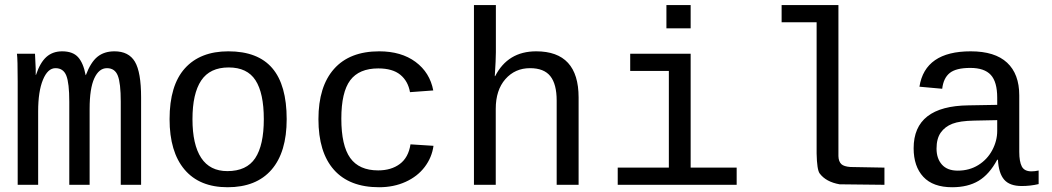

<svg xmlns="http://www.w3.org/2000/svg" viewBox="-20 -745 4241 774"><path d="M259.3 0V-335Q259.3 -410.2 247.3 -440.2Q235.4 -470.2 203.6 -470.2Q172.4 -470.2 153.1 -423.3Q133.8 -376.5 133.8 -296.4V0H51.3V-415.5Q51.3 -507.8 48.3 -528.3H121.1L124 -466.3V-442.9H125Q141.6 -492.7 167 -515.4Q192.4 -538.1 230.5 -538.1Q273.4 -538.1 294.7 -514.6Q315.9 -491.2 325.2 -442.4H326.2Q345.7 -494.1 372.8 -516.1Q399.9 -538.1 441.4 -538.1Q499 -538.1 523.9 -496.1Q548.8 -454.1 548.8 -352.1V0H466.8V-335Q466.8 -410.2 454.8 -440.2Q442.9 -470.2 411.1 -470.2Q378.9 -470.2 360.1 -429.2Q341.3 -388.2 341.3 -306.2V0Z M1135.7 -264.6Q1135.7 -131.3 1074.5 -60.8Q1013.2 9.8 897.5 9.8Q784.2 9.8 723.9 -61.5Q663.6 -132.8 663.6 -264.6Q663.6 -400.9 725.3 -469.5Q787.1 -538.1 900.4 -538.1Q1019.5 -538.1 1077.6 -470.2Q1135.7 -402.3 1135.7 -264.6ZM1043.5 -264.6Q1043.5 -369.6 1010 -421.4Q976.6 -473.1 901.9 -473.1Q826.2 -473.1 791 -420.4Q755.9 -367.7 755.9 -264.6Q755.9 -162.1 791 -108.6Q826.2 -55.2 896.5 -55.2Q974.1 -55.2 1008.8 -107.4Q1043.5 -159.7 1043.5 -264.6Z M1263.7 -264.6Q1263.7 -396.5 1326.7 -467.3Q1389.6 -538.1 1508.8 -538.1Q1597.7 -538.1 1655.3 -495.4Q1712.9 -452.6 1726.6 -380.4L1632.8 -373.5Q1625 -418 1593.8 -443.6Q1562.5 -469.2 1504.9 -469.2Q1427.7 -469.2 1391.8 -421.4Q1356 -373.5 1356 -266.6Q1356 -158.2 1391.8 -108.2Q1427.7 -58.1 1504.4 -58.1Q1557.1 -58.1 1591.8 -84Q1626.5 -109.9 1634.8 -163.1L1727.5 -157.2Q1721.2 -110.4 1692.1 -72Q1663.1 -33.7 1615.2 -12Q1567.4 9.8 1508.3 9.8Q1388.7 9.8 1326.2 -60.5Q1263.7 -130.9 1263.7 -264.6Z M1890.6 -724.6H1979V-534.2Q1979 -505.4 1974.6 -438H1976.1Q2027.3 -538.1 2141.6 -538.1Q2312.5 -538.1 2312.5 -352.1V0H2224.1V-339.4Q2224.1 -405.8 2198.5 -438Q2172.9 -470.2 2116.7 -470.2Q2056.2 -470.2 2017.3 -426Q1978.5 -381.8 1978.5 -306.2V0H1890.6Z M2764.2 -69.3H2949.7V0H2470.2V-69.3H2676.3V-459H2520.5V-528.3H2764.2ZM2666.5 -630.9V-724.6H2764.2V-630.9Z M3408.2 -71.8 3545.4 -69.3V0L3364.7 -2Q3309.6 -11.7 3284.2 -45.9Q3273.4 -60.5 3272 -126V-655.3H3130.9V-724.6H3359.9V-115.7Q3360.4 -93.8 3372.1 -83Q3382.3 -73.7 3408.2 -71.8ZM3410.2 -69.3ZM3359.9 -115.7ZM3367.7 0ZM3272 -69.3V-126Z M4138.2 -54.2Q4150.9 -54.2 4167 -57.6V-2.9Q4133.8 4.9 4099.1 4.9Q4050.3 4.9 4028.1 -20.8Q4005.9 -46.4 4002.9 -101.1H4000Q3968.3 -42 3925 -16.1Q3881.8 9.8 3818.4 9.8Q3741.2 9.8 3702.1 -32.2Q3663.1 -74.2 3663.1 -147.5Q3663.1 -317.9 3884.8 -320.3L4000 -322.3V-351.1Q4000 -415 3974.1 -443.1Q3948.2 -471.2 3891.6 -471.2Q3834 -471.2 3808.6 -450.7Q3783.2 -430.2 3778.3 -387.2L3686.5 -395.5Q3709 -538.1 3893.1 -538.1Q3990.7 -538.1 4039.8 -492.4Q4088.9 -446.8 4088.9 -360.4V-132.8Q4088.9 -93.8 4099.1 -74Q4109.4 -54.2 4138.2 -54.2ZM3840.8 -57.1Q3887.7 -57.1 3923.8 -79.6Q3960 -102.1 3980 -139.6Q4000 -177.2 4000 -217.3V-260.7L3907.2 -258.8Q3849.6 -257.8 3819.3 -246.1Q3789.1 -234.4 3772.2 -210.2Q3755.4 -186 3755.4 -146Q3755.4 -106 3777.1 -81.5Q3798.8 -57.1 3840.8 -57.1Z"/></svg>

Font: Liberation Mono
Style: Regular
Weight: 400
Monospace: yes
Designer: Steve Matteson
Foundry: Ascender Corporation
Version: Version 2.1.5